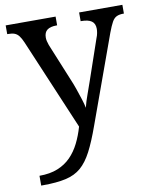

<svg xmlns="http://www.w3.org/2000/svg" viewBox="-86 -602 738 909"><g transform="rotate(-10 282.5 -148.0)"><path d="M38 193Q89 193 126 178Q163 163 189 136.5Q215 110 233 74Q251 38 263 -4L78 -441Q69 -462 60 -473.5Q51 -485 39 -489.5Q27 -494 7 -494H4V-536H244V-494H241Q211 -494 196 -482.5Q181 -471 181 -446Q181 -438 183 -429Q185 -420 189 -409L262 -231Q272 -208 281.5 -180.5Q291 -153 299 -128Q307 -103 310 -86Q317 -115 328.5 -146Q340 -177 350 -207L417 -402Q422 -414 424 -425.5Q426 -437 426 -445Q426 -471 409.5 -482.5Q393 -494 360 -494H357V-536H565V-494H562Q543 -494 530 -488Q517 -482 507.5 -465Q498 -448 486 -416L334 4Q308 77 284 123Q260 169 230.5 194.5Q201 220 157 230Q113 240 47 240H38Z"/></g></svg>

Font: Noto Serif Tamil
Style: Italic
Weight: 400
Italic angle: -12°
Designer: Indian Type Foundry, Tom Grace, and the Monotype Design Team
Foundry: Monotype Imaging Inc.
Version: Version 2.003